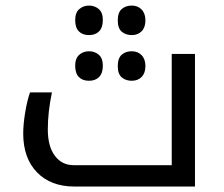

<svg xmlns="http://www.w3.org/2000/svg" viewBox="-20 -682 818 702"><path d="M252 0Q165.5 0 115.2 -52Q64.9 -104 64.9 -193.8Q64.9 -227.1 72 -270.5Q79.1 -314 89.8 -344.2H169.9Q154.8 -272 154.8 -209.2Q154.8 -146.5 180.7 -112.3Q206.5 -78.1 249 -78.1H607.9V-484.9H692.9V0ZM498 -567.9Q484.4 -553.7 461.9 -553.7Q439.5 -553.7 425 -566.2Q410.6 -578.6 410.6 -607.4Q410.6 -636.2 425 -648.9Q439.5 -661.6 461.7 -661.6Q483.9 -661.6 497.8 -647.2Q511.7 -632.8 511.7 -607.4Q511.7 -582 498 -567.9ZM342.5 -567.6Q329.1 -553.7 305.4 -553.7Q281.7 -553.7 268.3 -567.4Q254.9 -581.1 254.9 -608.4Q254.9 -635.7 269.8 -648.7Q284.7 -661.6 305.4 -661.6Q326.2 -661.6 341.1 -648.9Q356 -636.2 356 -608.9Q356 -581.5 342.5 -567.6ZM498 -400.9Q484.4 -386.7 461.9 -386.7Q439.5 -386.7 425 -399.2Q410.6 -411.6 410.6 -440.4Q410.6 -469.2 425 -481.9Q439.5 -494.6 461.7 -494.6Q483.9 -494.6 497.8 -480.2Q511.7 -465.8 511.7 -440.4Q511.7 -415 498 -400.9ZM342.5 -400.6Q329.1 -386.7 305.4 -386.7Q281.7 -386.7 268.3 -400.4Q254.9 -414.1 254.9 -441.4Q254.9 -468.8 269.8 -481.7Q284.7 -494.6 305.4 -494.6Q326.2 -494.6 341.1 -481.9Q356 -469.2 356 -441.9Q356 -414.6 342.5 -400.6Z"/></svg>

Font: DroidArabicKufi
Style: Regular
Weight: 400
Designer: Pascal Zoghbi
Foundry: Ascender Corporation
Version: Version 1.00